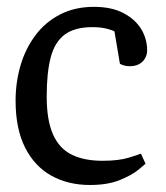

<svg xmlns="http://www.w3.org/2000/svg" viewBox="-20 -524 479 553"><path d="M238.7 8.8Q176.5 8.8 128.1 -17.9Q79.7 -44.7 52.3 -98.9Q24.9 -153.2 24.9 -233.8Q24.9 -287.5 39.4 -336.4Q53.9 -385.3 82.7 -423.2Q111.5 -461.2 153.8 -482.7Q196 -504.3 250.6 -504.3Q301.3 -504.3 335.3 -486.4Q369.4 -468.6 386.6 -440.4Q403.8 -412.1 403.8 -378.8Q403.8 -366.5 397.8 -356Q391.8 -345.4 380.8 -339.4Q369.7 -333.3 353.8 -333.3Q343 -333.3 335.6 -335.9Q328.2 -338.5 325.4 -340.3L309.7 -433.4Q305.7 -436.3 288.6 -441Q271.5 -445.8 245.7 -445.8Q195.1 -445.8 166.4 -424.4Q137.7 -403 126.1 -358.9Q114.5 -314.7 114.5 -245.9Q114.5 -178.2 132.5 -137.3Q150.4 -96.5 186.2 -78.7Q222 -60.9 275.3 -60.9Q322.3 -60.9 351.6 -70.1Q380.9 -79.3 385.9 -81.6L399.2 -52.4Q396.2 -49.4 377.6 -34.3Q359 -19.2 324.5 -5.2Q289.9 8.8 238.7 8.8Z"/></svg>

Font: Faustina Light
Style: Regular
Weight: 300
Designer: Alfonso Garcia
Foundry: http://www.omnibus-type.com
Version: Version 1.200